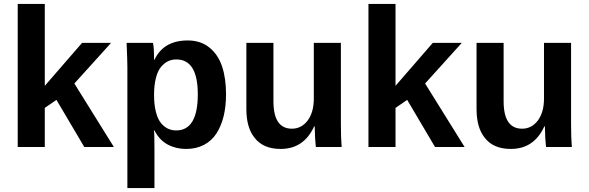

<svg xmlns="http://www.w3.org/2000/svg" viewBox="-20 -745 2984 973"><path d="M557.1 0H407.2L266.1 -238.8L207 -198.2V0H69.8V-725.1H207V-310.1L396 -527.8H543L356.9 -321.8Z M1125.5 -267.1Q1125.5 -206.1 1113.3 -156.2Q1101.1 -106.4 1076.9 -68.8Q1052.7 -31.2 1013.4 -10.7Q974.1 9.8 922.9 9.8Q871.6 9.8 829.6 -12.7Q787.6 -35.2 762.7 -84H759.8Q762.7 -78.1 762.7 4.9V208H625.5V-407.2Q625.5 -436 621.6 -527.8H754.9Q760.7 -510.3 760.7 -441.9H762.7Q808.6 -540 931.6 -540Q996.6 -540 1041 -504.2Q1085.4 -468.3 1105.5 -408Q1125.5 -347.7 1125.5 -267.1ZM982.4 -267.1Q982.4 -443.8 873.5 -443.8Q851.1 -443.8 832.3 -435.1Q813.5 -426.3 796.6 -406.7Q779.8 -387.2 770.3 -350.6Q760.7 -314 760.7 -263.2Q760.7 -213.4 770.3 -177Q779.8 -140.6 796.1 -121.1Q812.5 -101.6 831.5 -92.8Q850.6 -84 872.6 -84Q982.4 -84 982.4 -267.1Z M1574.7 -105H1572.3Q1520 9.8 1402.3 9.8Q1312 9.8 1268.6 -48.8Q1228.5 -99.6 1228.5 -192.9V-527.8H1365.7V-231.9Q1365.7 -92.8 1459.5 -92.8Q1507.8 -92.8 1539.6 -134.8Q1570.3 -176.8 1570.3 -245.1V-527.8H1707.5V-118.2Q1707.5 -45.4 1711.4 0H1580.6Q1580.6 -3.4 1578.9 -19.8Q1577.1 -36.1 1576.7 -46.9L1575.7 -79.1Q1574.7 -88.9 1574.7 -105Z M2334.5 0H2184.6L2043.5 -238.8L1984.4 -198.2V0H1847.2V-725.1H1984.4V-310.1L2173.3 -527.8H2320.3L2134.3 -321.8Z M2741.2 -105H2738.8Q2686.5 9.8 2568.8 9.8Q2478.5 9.8 2435.1 -48.8Q2395 -99.6 2395 -192.9V-527.8H2532.2V-231.9Q2532.2 -92.8 2626 -92.8Q2674.3 -92.8 2706.1 -134.8Q2736.8 -176.8 2736.8 -245.1V-527.8H2874V-118.2Q2874 -45.4 2877.9 0H2747.1Q2747.1 -3.4 2745.4 -19.8Q2743.7 -36.1 2743.2 -46.9L2742.2 -79.1Q2741.2 -88.9 2741.2 -105Z"/></svg>

Font: Libra Sans Modern
Style: Bold
Weight: 700
Foundry: Stefan Peev, Context Ltd
Version: Version 1.000